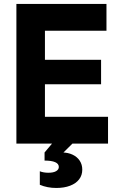

<svg xmlns="http://www.w3.org/2000/svg" viewBox="-20 -727 614 972"><path d="M63 -707H207.5V0H63ZM205.6 -135.7H526.9V0H205.6ZM205.6 -424.3H491.7V-300.3H205.6ZM205.6 -707H519V-571.3H205.6ZM181.6 208.5V140.1Q200.2 147.5 225.1 147.5Q250.5 147.5 264.2 139.4Q277.8 131.3 277.8 118.2Q277.8 102.1 259.3 94Q240.7 85.9 205.6 85.9V44.9L250 -7.8H354.5L277.3 68.8L293.9 44.9Q323.7 44.9 347.2 55.9Q370.6 66.9 383.5 86.4Q396.5 106 396.5 131.8Q396.5 160.2 380.6 180.9Q364.7 201.7 335 213.1Q305.2 224.6 265.1 224.6Q219.7 224.6 181.6 208.5Z"/></svg>

Font: Wanted Sans Variable
Style: Regular
Weight: 400
Designer: Original Design by Kil Hyung-jin and Kang Hanbin, Wanted Lab, Inc; Hangeul from Source Han Sans by Jang Soo-young and Ka
Foundry: Wanted Lab, Inc.
Version: Version 1.003;Glyphs 3.2 (3227)